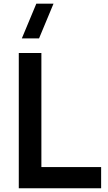

<svg xmlns="http://www.w3.org/2000/svg" viewBox="-20 -1002 574 1022"><path d="M187.8 -797.5H96.2L173.4 -982.5H264.9ZM80 0V-720H200.3V-112.8H518.3V0Z"/></svg>

Font: Manrope
Style: Regular
Weight: 400
Designer: Mikhail Sharanda
Foundry: Mikhail Sharanda
Version: Version 4.503